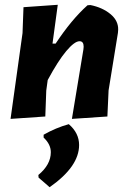

<svg xmlns="http://www.w3.org/2000/svg" viewBox="-20 -492 546 801"><path d="M24 4 74 -354 78 -462 221 -472 199 -310H212Q278 -410 345 -470L357 -471Q407 -461 440.5 -433.5Q474 -406 473 -368L472 -355L433 -115L428 -6L280 4L328 -286L329 -297Q329 -320 312 -320Q291 -320 256.5 -279Q222 -238 179 -158L173 -114L169 -6ZM267 26Q310 63 310 113Q310 203 187 289L141 249L140 238Q192 195 192 143Q192 110 162 82V70Q213 41 267 26Z"/></svg>

Font: Alegreya Sans SC ExtraBold
Style: Italic
Weight: 800
Italic angle: -7°
Designer: Juan Pablo del Peral
Foundry: Huerta Tipografica
Version: Version 2.007